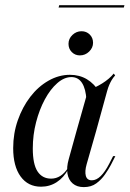

<svg xmlns="http://www.w3.org/2000/svg" viewBox="-20 -718 506 750"><path d="M291.9 -501.6Q273.4 -501.6 260.5 -514.5Q247.6 -527.4 247.6 -546.8Q247.6 -566.9 262.9 -581.5Q278.2 -596 298.4 -596Q317.7 -596 330.6 -583.1Q343.5 -570.2 343.5 -550.8Q343.5 -531.5 328.2 -516.5Q312.9 -501.6 291.9 -501.6ZM140.3 11.3Q89.5 11.3 60.5 -28.6Q31.5 -68.5 31.5 -139.5Q31.5 -196.8 49.6 -248.4Q67.7 -300 98.4 -339.9Q129 -379.8 169.4 -402.8Q209.7 -425.8 253.2 -425.8Q290.3 -425.8 319.4 -408.5Q348.4 -391.1 369.4 -357.3L317.7 -326.6Q315.3 -371 300.4 -394Q285.5 -416.9 258.9 -416.9Q230.6 -416.9 203.6 -393.1Q176.6 -369.4 155.2 -329.8Q133.9 -290.3 121 -240.7Q108.1 -191.1 108.1 -137.9Q108.1 -76.6 126.6 -48.4Q145.2 -20.2 179.8 -20.2Q199.2 -20.2 216.1 -31Q233.1 -41.9 246.8 -63.7V-57.3Q229 -24.2 201.6 -6.5Q174.2 11.3 140.3 11.3ZM279 -206.5 324.2 -366.1Q351.6 -375 379.4 -392.3Q407.3 -409.7 424.2 -430.6L429.8 -423.4Q421.8 -414.5 416.5 -405.6Q411.3 -396.8 406.9 -386.7Q402.4 -376.6 398.4 -362.1L355.6 -206.5ZM318.5 -76.6Q310.5 -48.4 315.3 -31Q320.2 -13.7 338.7 -13.7Q356.5 -13.7 373.4 -30.2Q390.3 -46.8 406.5 -78.2L421.8 -108.1H430.6L412.9 -73.4Q404 -56.5 389.9 -36.3Q375.8 -16.1 356 -1.6Q336.3 12.9 307.3 12.9Q280.6 12.9 264.1 -1.2Q247.6 -15.3 243.5 -39.9Q239.5 -64.5 248.4 -96L279 -206.5H355.6ZM208.9 -688.7 211.3 -697.6H466.1L463.7 -688.7Z"/></svg>

Font: Playfair 144pt SemiCondensed
Style: Italic
Weight: 400
Width: 4
Italic angle: -15.6°
Designer: Claus Eggers Sørensen
Foundry: Claus Eggers Sørensen
Version: Version 2.203